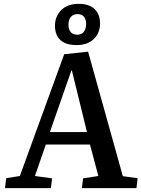

<svg xmlns="http://www.w3.org/2000/svg" viewBox="-20 -976 734 996"><path d="M388.2 -956.1Q442.9 -956.1 470.9 -928.7Q499 -901.4 499 -854Q499 -804.7 466.6 -773.4Q434.1 -742.2 377.9 -742.2Q320.3 -742.2 292.7 -768.8Q265.1 -795.4 265.1 -842.8Q265.1 -890.1 297.4 -923.1Q329.6 -956.1 388.2 -956.1ZM335 -848.1Q335 -825.2 346.2 -810.5Q357.4 -795.9 380.9 -795.9Q403.8 -795.9 415.3 -811.5Q426.8 -827.1 426.8 -852.1Q426.8 -875 415.8 -888.9Q404.8 -902.8 382.8 -902.8Q358.9 -902.8 346.9 -887.2Q335 -871.6 335 -848.1ZM437 -708 617.2 -62 693.8 -51.8 688 0H404.8L411.1 -50.8L490.2 -63L446.8 -226.1H217.8L161.1 -63L250 -50.8L244.1 0H5.9L12.2 -51.8L83 -63L313 -694.8ZM238.8 -291H431.2L353 -609.9H350.1Z"/></svg>

Font: Literata Book SemiBold
Style: Italic
Weight: 600
Italic angle: -3°
Designer: Latin by Veronika Burian and Jose Scaglione. Greek by Irene Vlachou. Cyrillic by Vera Evstafieva
Foundry: TypeTogether
Version: Version 1.003;PS 001.003;hotconv 1.0.88;makeotf.lib2.5.64775